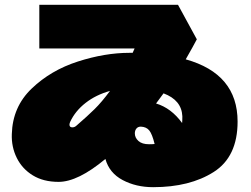

<svg xmlns="http://www.w3.org/2000/svg" viewBox="-20 -772 1040 796"><path d="M965 -268Q965 -122 866 -59Q767 4 615 4Q544 4 488.5 -25.5Q433 -55 417 -113Q303 -18 223 -18Q160 -18 116 -45Q72 -72 49.5 -117.5Q27 -163 29 -216Q32 -329 111.5 -405Q191 -481 303 -517Q415 -553 517 -553H530L538 -571H143V-752H718L796 -609Q782 -582 750 -526Q965 -466 965 -268ZM436 -395Q378 -379 335 -345.5Q292 -312 271 -267Q268 -260 268 -255Q268 -244 280 -244Q290 -244 298 -252Q342 -290 372 -319.5Q402 -349 436 -395ZM658 -385Q638 -357 627 -343Q690 -324 735 -262Q736 -270 736 -290Q733 -357 658 -385ZM621 -175Q611 -216 599 -231Q587 -246 564 -247Q552 -247 545.5 -239Q539 -231 539 -219Q539 -201 554 -187.5Q569 -174 598 -174Q613 -174 621 -175Z"/></svg>

Font: Dela Gothic One
Style: Regular
Weight: 400
Designer: aratakana
Foundry: aratakana
Version: Version 1.004